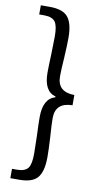

<svg xmlns="http://www.w3.org/2000/svg" viewBox="-104 -836 546 1051"><g transform="rotate(10 169.0 -310.5)"><path d="M34 118H63Q107 118 124 94Q139 72 139 16Q139 -17 137 -83Q134 -148 134 -187Q134 -290 200 -309V-313Q134 -331 134 -434Q134 -474 137 -539Q139 -604 139 -637Q139 -693 124 -716Q107 -740 63 -740H34V-791H84Q153 -791 182 -760Q214 -726 214 -642Q214 -601 210 -532Q205 -463 205 -426Q205 -340 300 -339V-282Q205 -281 205 -194Q205 -157 210 -89Q214 -20 214 21Q214 105 182 139Q153 170 84 170H34Z"/></g></svg>

Font: 思源黑体R
Style: Regular
Weight: 400
Designer: Ryoko NISHIZUKA  (kana & ideographs); Paul D. Hunt (Latin, Greek & Cyrillic); Wenlong ZHANG  (bopomofo); Sandoll Communi
Foundry: Adobe Systems Incorporated
Version: Version 1.00 June 24, 2014, initial release